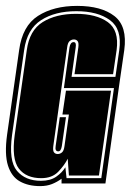

<svg xmlns="http://www.w3.org/2000/svg" viewBox="-30 -622 444 652"><path d="M106 10Q66 10 37.5 -6Q9 -22 -3 -60Q-15 -98 -6 -164L35 -452Q46 -534 99 -568Q152 -602 232 -602Q314 -602 358.5 -567.5Q403 -533 392 -452L376 -342L328 1H179V-15Q164 -4 146.5 3Q129 10 106 10ZM109 -8Q141 -8 161 -22Q181 -36 192 -54L196 -17H314L357 -323H187L206 -461Q209 -479 220 -479Q230 -479 227 -461L213 -361H362L375 -452Q385 -523 343.5 -553.5Q302 -584 229 -584Q157 -584 109.5 -553.5Q62 -523 52 -452L11 -164Q-1 -76 27.5 -42Q56 -8 109 -8ZM110 -17Q59 -17 34 -49.5Q9 -82 20 -164L61 -452Q70 -519 115 -547Q160 -575 228 -575Q297 -575 336 -547Q375 -519 366 -452L354 -370H223L236 -461Q238 -477 233.5 -482.5Q229 -488 221 -488Q213 -488 206.5 -482.5Q200 -477 198 -461L151 -126Q149 -110 153.5 -104.5Q158 -99 166 -99Q174 -99 180.5 -104.5Q187 -110 189 -126L204 -233H182L194 -314H347L306 -26H204L200 -83Q189 -61 168 -39Q147 -17 110 -17ZM168 -108Q156 -108 159 -126L173 -224H194L180 -126Q177 -108 168 -108Z"/></svg>

Font: Alumni Sans Collegiate One SC
Style: Italic
Weight: 400
Italic angle: -8°
Designer: Robert E. Leuschke
Foundry: Robert E. Leuschke
Version: Version 1.100